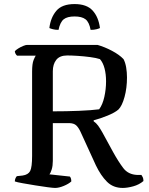

<svg xmlns="http://www.w3.org/2000/svg" viewBox="-20 -925 734 945"><path d="M251 0Q242 0 215 -3.5Q188 -7 154.5 -12.5Q121 -18 92.5 -23Q64 -28 53 -32Q53 -40 56 -47Q59 -54 63 -58L91 -61Q119 -65 128.5 -83.5Q138 -102 138 -158V-572Q138 -612 145.5 -630Q153 -648 156 -651H64Q54 -660 53 -673Q58 -679 70 -686.5Q82 -694 94.5 -699Q107 -704 113 -704H460Q495 -694 531 -675Q567 -656 588 -634Q597 -617 601 -593Q605 -569 605 -544Q605 -492 593 -448Q581 -404 563 -386Q546 -371 509.5 -356Q473 -341 441 -333V-328Q454 -319 463 -306.5Q472 -294 484 -273L537 -176Q563 -129 587 -97.5Q611 -66 655 -64H676Q679 -60 682.5 -53Q686 -46 686 -34Q665 -16 636 -8Q607 0 584 0Q537 0 506.5 -30.5Q476 -61 452 -111L376 -277Q366 -298 355 -308Q344 -318 323 -319H240V-133Q240 -109 234.5 -91Q229 -73 223 -67L324 -56Q331 -48 331 -32Q318 -20 294 -10Q270 0 251 0ZM240 -377Q307 -377 368 -379.5Q429 -382 468 -387Q485 -410 493.5 -448Q502 -486 502 -525Q502 -560 494.5 -588.5Q487 -617 472 -634Q454 -640 424 -644Q394 -648 363 -650Q332 -652 311 -652Q274 -652 257 -630.5Q240 -609 240 -574ZM347 -905Q407 -905 436 -873Q465 -841 472 -787Q466 -784 454.5 -781Q443 -778 426 -778Q419 -816 401 -830Q383 -844 347 -844Q311 -844 293.5 -830Q276 -816 268 -778Q253 -778 241 -781Q229 -784 223 -787Q229 -838 257 -871.5Q285 -905 347 -905Z"/></svg>

Font: Texturina
Style: Regular
Weight: 400
Designer: Guillermo Torres Carreño
Foundry: Omnibus-Type
Version: Version 1.002; ttfautohint (v1.8.3)